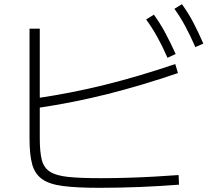

<svg xmlns="http://www.w3.org/2000/svg" viewBox="-20 -875 1040 917"><path d="M454 22Q347 22 281 13.5Q215 5 180.5 -20Q146 -45 133.5 -91Q121 -137 121 -213V-738H170V-213Q170 -150 179.5 -112Q189 -74 218.5 -55Q248 -36 306 -30Q364 -24 462 -24Q524 -24 589.5 -26Q655 -28 718 -31.5Q781 -35 833 -39L835 7Q795 10 748 13Q701 16 650.5 18Q600 20 550 21Q500 22 454 22ZM150 -405Q237 -418 319 -434Q401 -450 481.5 -470Q562 -490 645 -514.5Q728 -539 817 -569L830 -526Q657 -467 494.5 -426Q332 -385 157 -359ZM780 -599Q755 -656 731 -699Q707 -742 678 -782L715 -805Q746 -762 770.5 -716Q795 -670 819 -617ZM913 -650Q888 -707 864.5 -750.5Q841 -794 813 -833L849 -855Q880 -812 904 -766Q928 -720 951 -667Z"/></svg>

Font: M PLUS 2 Thin Light
Style: Regular
Weight: 300
Version: Version 1.001